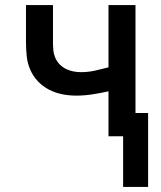

<svg xmlns="http://www.w3.org/2000/svg" viewBox="-20 -540 640 761"><path d="M468 201V0H410V-178Q378 -171 346 -166Q314 -161 282 -161Q254 -161 226.5 -166.5Q199 -172 174.5 -184.5Q150 -197 130.5 -217.5Q111 -238 100 -263.5Q89 -289 86 -316.5Q83 -344 83 -372V-520H190V-372Q190 -356 191.5 -340.5Q193 -325 199 -311Q205 -297 216 -285.5Q227 -274 241 -267Q255 -260 270.5 -257Q286 -254 301 -254Q329 -254 356 -260Q383 -266 410 -273V-520H517V-92H567V201Z"/></svg>

Font: Iosevka SS04 Semibold Extended
Style: Regular
Weight: 600
Width: 7
Monospace: yes
Designer: Belleve Invis
Foundry: Belleve Invis
Version: Version 19.0.0; ttfautohint (v1.8.4)